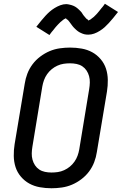

<svg xmlns="http://www.w3.org/2000/svg" viewBox="-20 -997 650 1025"><path d="M255 8Q223 8 192.5 2.5Q162 -3 136.5 -17Q111 -31 91.5 -54Q72 -77 63 -105Q54 -133 53.5 -164.5Q53 -196 58 -227L112 -550Q116 -577 126 -603.5Q136 -630 153.5 -653.5Q171 -677 195 -695Q219 -713 245 -724Q271 -735 299 -739Q327 -743 354 -743Q386 -743 416.5 -737.5Q447 -732 472.5 -718Q498 -704 517.5 -681Q537 -658 546 -630Q555 -602 555.5 -570.5Q556 -539 551 -508L497 -185Q493 -158 483 -131.5Q473 -105 455.5 -81.5Q438 -58 414 -40Q390 -22 364 -11Q338 0 310 4Q282 8 255 8ZM255 -76Q272 -76 289 -78.5Q306 -81 322.5 -88.5Q339 -96 353 -107.5Q367 -119 377.5 -134Q388 -149 394 -165.5Q400 -182 403 -199L456 -521Q459 -539 459.5 -556.5Q460 -574 455.5 -590.5Q451 -607 442 -620.5Q433 -634 419.5 -643Q406 -652 389 -655.5Q372 -659 354 -659Q337 -659 320 -656.5Q303 -654 286.5 -646.5Q270 -639 256 -627.5Q242 -616 231.5 -601Q221 -586 215 -569.5Q209 -553 206 -536L153 -214Q150 -196 149.5 -178.5Q149 -161 153.5 -144.5Q158 -128 167 -114.5Q176 -101 189.5 -92Q203 -83 220 -79.5Q237 -76 255 -76ZM244 -810 174 -854Q188 -872 200 -886.5Q212 -901 223 -913Q234 -925 245.5 -935Q257 -945 271.5 -954Q286 -963 302 -969Q318 -975 334 -975Q339 -975 343.5 -974Q348 -973 353 -972Q358 -971 362.5 -969.5Q367 -968 372 -966Q377 -964 381 -961.5Q385 -959 388.5 -956.5Q392 -954 396 -950.5Q400 -947 403.5 -943.5Q407 -940 410.5 -936.5Q414 -933 416.5 -929.5Q419 -926 420.5 -923Q422 -920 426 -915Q430 -910 433.5 -906Q437 -902 440 -898.5Q443 -895 447.5 -893Q452 -891 451 -887L455 -889Q460 -891 463 -893Q466 -895 470 -898.5Q474 -902 476.5 -903.5Q479 -905 481 -907Q483 -909 485 -911Q487 -913 489.5 -915.5Q492 -918 494.5 -920.5Q497 -923 499.5 -926Q502 -929 504.5 -932Q507 -935 510 -938.5Q513 -942 515.5 -945.5Q518 -949 521 -952.5Q524 -956 527.5 -960Q531 -964 534 -968.5Q537 -973 540 -977L610 -933Q596 -915 584 -900.5Q572 -886 561 -874Q550 -862 539 -852Q528 -842 513 -832.5Q498 -823 482.5 -817.5Q467 -812 451 -812Q446 -812 441 -812.5Q436 -813 431 -814Q426 -815 421.5 -817Q417 -819 412 -821Q407 -823 403 -825.5Q399 -828 395.5 -830.5Q392 -833 388 -836.5Q384 -840 380.5 -843.5Q377 -847 373.5 -850.5Q370 -854 367.5 -857.5Q365 -861 363 -863.5Q361 -866 357.5 -871Q354 -876 350.5 -880.5Q347 -885 344 -888.5Q341 -892 336.5 -894Q332 -896 333 -900L329 -898Q324 -896 321 -894Q318 -892 314 -888.5Q310 -885 307.5 -883Q305 -881 303 -879.5Q301 -878 299 -875.5Q297 -873 294.5 -871Q292 -869 289.5 -866Q287 -863 284.5 -860.5Q282 -858 279.5 -855Q277 -852 274 -848.5Q271 -845 268.5 -841.5Q266 -838 263 -834.5Q260 -831 256.5 -827Q253 -823 250 -818.5Q247 -814 244 -810Z"/></svg>

Font: Iosevka Md Ex Obl
Style: Regular
Weight: 500
Width: 7
Italic angle: -9°
Monospace: yes
Designer: Belleve Invis
Foundry: Belleve Invis
Version: Version 32.5.0; ttfautohint (v1.8.4)